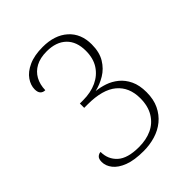

<svg xmlns="http://www.w3.org/2000/svg" viewBox="-206 -843 970 970"><g transform="rotate(-45 279.5 -357.5)"><path d="M253 9Q187 9 145.5 -7Q104 -23 84 -48.5Q64 -74 64 -102Q64 -124 74 -133Q84 -142 96 -142Q96 -89 133 -55.5Q170 -22 251 -22Q303 -22 343 -40.5Q383 -59 406.5 -97.5Q430 -136 430 -192Q430 -271 378 -314.5Q326 -358 220 -358H195V-389H218Q273 -389 315 -408.5Q357 -428 381 -465Q405 -502 405 -556Q405 -622 367.5 -658Q330 -694 263 -694Q216 -694 184.5 -677Q153 -660 136.5 -630Q120 -600 119 -560Q103 -560 93.5 -570Q84 -580 84 -601Q84 -630 103.5 -658.5Q123 -687 163.5 -705.5Q204 -724 264 -724Q349 -724 399 -679.5Q449 -635 449 -558Q449 -502 426.5 -465Q404 -428 369 -407Q334 -386 296 -377Q326 -374 357 -363.5Q388 -353 414.5 -331.5Q441 -310 457.5 -275.5Q474 -241 474 -191Q474 -140 456 -102.5Q438 -65 407.5 -40Q377 -15 337 -3Q297 9 253 9Z"/></g></svg>

Font: Noto Serif Thai ExtraLight
Style: Regular
Weight: 250
Version: Version 2.001